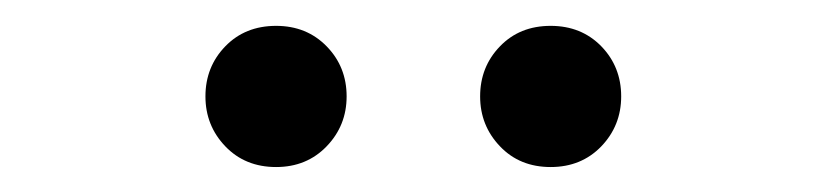

<svg xmlns="http://www.w3.org/2000/svg" viewBox="-20 -787 646 150"><path d="M195.7 -656.5Q171.5 -656.5 156 -672.7Q140.5 -688.9 140.5 -711.7Q140.5 -734.8 156 -750.8Q171.5 -766.8 195.7 -766.8Q219.6 -766.8 235.2 -750.8Q250.8 -734.8 250.8 -711.7Q250.8 -688.9 235.2 -672.7Q219.6 -656.5 195.7 -656.5ZM410.2 -656.5Q386 -656.5 370.6 -672.7Q355.1 -688.9 355.1 -711.7Q355.1 -734.8 370.6 -750.8Q386 -766.8 410.2 -766.8Q434.2 -766.8 449.8 -750.8Q465.3 -734.8 465.3 -711.7Q465.3 -688.9 449.8 -672.7Q434.2 -656.5 410.2 -656.5Z"/></svg>

Font: Noto Sans SC Thin
Style: Regular
Weight: 100
Designer: Ryoko NISHIZUKA 西塚涼子 (kana, bopomofo & ideographs); Paul D. Hunt (Latin, Greek & Cyrillic); Sandoll Communications 산돌커뮤니
Foundry: Adobe
Version: Version 2.004-H2;hotconv 1.0.118;makeotfexe 2.5.65603